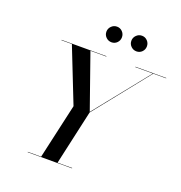

<svg xmlns="http://www.w3.org/2000/svg" viewBox="-163 -1090 1158 1229"><g transform="rotate(20 416.0 -475.5)"><path d="M251.5 0 336.5 -377 189.5 -750H316L446.5 -378.5L742.5 -748H745.5L447 -374.5L363.5 0ZM161.5 0V-2.5H463.5V0ZM119.5 -747.5V-750H425V-747.5ZM622.5 -747.5V-750H832.5V-747.5ZM594.5 -844.5Q572.5 -844.5 556.8 -860Q541 -875.5 541 -897.5Q541 -919.5 556.8 -935.2Q572.5 -951 594.5 -951Q616.5 -951 631.8 -935.2Q647 -919.5 647 -897.5Q647 -875.5 631.8 -860Q616.5 -844.5 594.5 -844.5ZM424.5 -844.5Q402.5 -844.5 386.8 -860Q371 -875.5 371 -897.5Q371 -919.5 386.8 -935.2Q402.5 -951 424.5 -951Q446.5 -951 461.8 -935.2Q477 -919.5 477 -897.5Q477 -875.5 461.8 -860Q446.5 -844.5 424.5 -844.5Z"/></g></svg>

Font: Bodoni Moda 72pt Medium
Style: Italic
Weight: 500
Italic angle: -13°
Designer: Owen Earl
Foundry: indestructible type
Version: Version 2.004